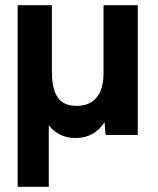

<svg xmlns="http://www.w3.org/2000/svg" viewBox="-20 -520 608 740"><path d="M272 12C320 12 357 -9 383 -49L387 0H511V-500H379V-238C379 -155 342 -111 273 -112C217 -113 180 -143 180 -244V-500H48V200H168V-37C194 -4 229 12 272 12Z"/></svg>

Font: HB Figtree Prototype
Style: Bold
Weight: 700
Designer: Alfredo Marco Pradil
Foundry: Hanken Design Co.®
Version: Version 1.002;Glyphs 3.2 (3228)